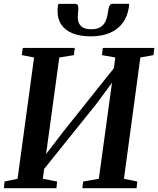

<svg xmlns="http://www.w3.org/2000/svg" viewBox="-22 -997 837 1017"><path d="M-1.5 0 2 -35.5 71 -50 158.5 -692.5 93.5 -705 98.5 -743H374L369.5 -705L292 -692.5L215.5 -132.5L192 -142L315 -302L614.5 -677.5L575.5 -587.5L588.5 -692.5L518 -705L522.5 -743H795.5L791 -705L721.5 -692.5L634.5 -50L705 -35.5L701.5 0H414L418.5 -35.5L501.5 -50L577 -601L601.5 -599.5L488 -446L177.5 -59.5L216 -137.5L205 -50L280.5 -35.5L277 0ZM376.5 -976.5Q387.5 -976.5 390.5 -968.8Q393.5 -961 393 -948.5Q392.5 -939.5 391.2 -927.8Q390 -916 390 -907Q389.5 -876 406.8 -859Q424 -842 461 -842Q493.5 -842 512 -854.5Q530.5 -867 539 -888.8Q547.5 -910.5 550.5 -938Q552.5 -954.5 557.8 -965.8Q563 -977 575 -977H662Q662 -973 661.8 -968.2Q661.5 -963.5 660.5 -957Q652.5 -908 626.8 -874Q601 -840 558.8 -822.2Q516.5 -804.5 458.5 -804.5Q403 -804.5 363.2 -820.2Q323.5 -836 302.8 -866.5Q282 -897 283 -941.5Q283 -950.5 283.8 -959.2Q284.5 -968 287.5 -976.5Z"/></svg>

Font: Merriweather 60pt SemiBold
Style: Italic
Weight: 600
Italic angle: -7.8°
Version: Version 2.101